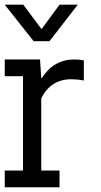

<svg xmlns="http://www.w3.org/2000/svg" viewBox="-20 -789 425 809"><path d="M333.3 -450Q306.4 -455.1 280.8 -455.1Q193.6 -455.1 153.8 -374.4V-70.5H230.8V0H0V-70.5H76.9V-467.9H0V-538.5H148.7L153.8 -460.3H156.4Q206.4 -538.5 293.6 -538.5Q312.8 -538.5 333.3 -534.6ZM156.4 -667.9 230.8 -769.2H307.7L188.5 -615.4H121.8L0 -769.2H78.2L153.8 -667.9Z"/></svg>

Font: Slabo 13px
Style: Regular
Weight: 400
Designer: John Hudson
Foundry: Tiro Typeworks Ltd.
Version: Version 1.02 Build 005a